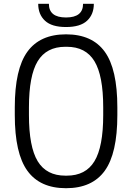

<svg xmlns="http://www.w3.org/2000/svg" viewBox="-20 -970 689 1001"><path d="M324.2 11.2Q188.5 11.2 122.8 -79.6Q57.1 -170.4 57.1 -370.1V-410.2Q57.1 -609.9 122.8 -700.4Q188.5 -791 324.2 -791Q460.4 -791 526.1 -700.4Q591.8 -609.9 591.8 -410.2V-370.1Q591.8 -170.4 526.1 -79.6Q460.4 11.2 324.2 11.2ZM320.8 -54.2H328.1Q426.8 -54.2 472.4 -129.4Q518.1 -204.6 518.1 -370.1V-410.2Q518.1 -575.7 472.4 -650.9Q426.8 -726.1 328.1 -726.1H320.8Q222.2 -726.1 176.5 -650.9Q130.9 -575.7 130.9 -410.2V-370.1Q130.9 -204.6 176.5 -129.4Q222.2 -54.2 320.8 -54.2ZM179.2 -950.2H234.9Q234.9 -878.9 324.2 -878.9Q413.1 -878.9 413.1 -950.2H469.2Q469.2 -895 434.1 -862.1Q398.9 -829.1 324.2 -829.1Q249.5 -829.1 214.4 -862.1Q179.2 -895 179.2 -950.2Z"/></svg>

Font: Cooper Hewitt
Style: Book
Weight: 705
Designer: Village Type and Design LLC
Foundry: Cooper Hewitt Smithsonian Design Museum
Version: 1.000